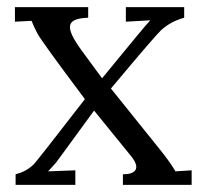

<svg xmlns="http://www.w3.org/2000/svg" viewBox="-20 -520 570 540"><path d="M22 -459 68.8 -461.4C72.3 -452.1 77.6 -440.4 85 -426.3C92.3 -412.1 136.7 -350.6 218.8 -241.2C128.4 -124.5 80.1 -62.5 73.2 -56.2C59.1 -43 43.9 -35.2 23.9 -29.8V0H191.9V-41L115.2 -38.1C120.1 -43.5 124.5 -47.9 127.9 -51.8L138.2 -63.5C141.1 -67.4 176.8 -115.7 244.6 -209L350.1 -79.1C377.4 -43.9 358.9 -29.8 325.7 -29.8V0H519V-41L473.6 -38.1C458.5 -63 445.3 -80.1 429.7 -99.6L292 -271C376.5 -372.1 423.8 -426.8 433.1 -435.1C451.7 -451.7 470.7 -462.4 498 -470.2V-500H334V-459L402.8 -462.9C395.5 -456.1 350.6 -401.9 267.1 -299.8L209 -378.9C159.7 -446.8 167.5 -467.8 228 -470.2V-500H22Z"/></svg>

Font: Parastoo
Style: Regular
Weight: 400
Foundry: Saber Rastikerdar (saber.rastikerdar@gmail.com)
Version: Version 2.0.1